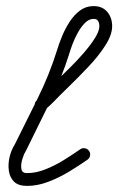

<svg xmlns="http://www.w3.org/2000/svg" viewBox="-20 -584 388 630"><path d="M129 -225Q123 -219 114.5 -219Q106 -219 100 -226Q94 -232 94 -240.5Q94 -249 101 -255Q107 -261 113 -267Q119 -273 125 -279Q137 -291 159 -312.5Q181 -334 206.5 -359Q232 -384 254.5 -410Q277 -436 291.5 -459Q306 -482 306 -498Q306 -508 302 -515Q298 -522 287 -522Q272 -522 259 -509Q246 -496 235.5 -477Q225 -458 218 -439.5Q211 -421 208 -410Q182 -327 142.5 -246.5Q103 -166 65 -89Q65 -89 64 -88Q64 -87 64 -87Q58 -78 53 -61Q48 -44 50 -30Q52 -16 69 -16Q98 -16 129.5 -28.5Q161 -41 190.5 -59.5Q220 -78 243 -94Q243 -94 243 -94Q243 -94 243 -94Q250 -99 258.5 -97.5Q267 -96 272 -89Q277 -82 275.5 -73.5Q274 -65 267 -60Q240 -41 207 -21Q174 -1 138.5 12.5Q103 26 69 26Q40 26 26 12Q12 -2 9 -24Q6 -46 11.5 -69Q17 -92 28 -109Q28 -109 28 -108Q27 -107 27 -107Q65 -183 104 -262Q143 -341 168 -422Q174 -442 184 -466Q194 -490 208.5 -512.5Q223 -535 242.5 -549.5Q262 -564 287 -564Q316 -564 332 -545Q348 -526 348 -498Q348 -470 326 -435.5Q304 -401 271 -366Q238 -331 206 -300Q174 -269 155 -249Q149 -243 142.5 -237Q136 -231 129 -225Q129 -225 129 -225Q129 -225 129 -225Z"/></svg>

Font: FRB American Cursive Medium
Style: Italic
Weight: 500
Italic angle: -25°
Version: Version 2.0;Modular Font Editor K font №1